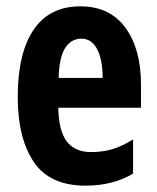

<svg xmlns="http://www.w3.org/2000/svg" viewBox="-20 -576 497 606"><path d="M234 -556Q326 -556 375.5 -489Q425 -422 425 -309V-236H164Q165 -164 190.5 -130Q216 -96 268 -96Q303 -96 334 -105Q365 -114 400 -136V-28Q336 10 250 10Q137 10 86.5 -65Q36 -140 36 -270Q36 -408 86 -482Q136 -556 234 -556ZM237 -454Q205 -454 186 -425Q167 -396 165 -330H304Q304 -388 286.5 -421Q269 -454 237 -454Z"/></svg>

Font: Noto Sans Arabic ExtCond
Style: Bold
Weight: 700
Width: 2
Designer: Monotype Design Team, Nadine Chahine, Nizar Qandah and Khaled Hosny
Foundry: Monotype Imaging Inc.
Version: Version 2.012; ttfautohint (v1.8.4.7-5d5b)